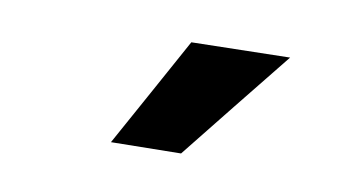

<svg xmlns="http://www.w3.org/2000/svg" viewBox="-38 -850 675 365"><g transform="rotate(10 300.0 -667.0)"><path d="M190 -559Q219.5 -612.5 249 -666Q278 -719 307.5 -772.5L497.5 -776.5Q452.5 -720.5 409.2 -666.5Q366 -612.5 325 -561Z"/></g></svg>

Font: Heraclito ExtraBold
Style: Regular
Weight: 800
Designer: Kostas Bartsokas (font) & Cristiano Sobral (main changes)
Foundry: Kostas Bartsokas (font) & Cristiano Sobral (main changes)
Version: Version 1.00;July 8, 2020;FontCreator 13.0.0.2655 64-bit